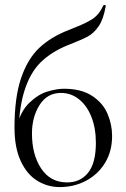

<svg xmlns="http://www.w3.org/2000/svg" viewBox="-20 -748 512 781"><path d="M39 -229Q39 -351 65.5 -429.5Q92 -508 139.5 -553Q187 -598 260 -626L279 -634Q327 -652 355 -670Q383 -688 400 -725Q401 -729 406.5 -727.5Q412 -726 410 -723Q401 -670 381.5 -641.5Q362 -613 337 -599.5Q312 -586 258 -565Q190 -538 146 -495Q102 -452 78.5 -376Q55 -300 55 -182L47 -228Q62 -294 99 -329.5Q136 -365 174 -376Q212 -387 240 -387Q310 -387 354 -358.5Q398 -330 417 -286Q436 -242 436 -195Q436 -132 407 -85Q378 -38 329.5 -12.5Q281 13 223 13Q174 13 132 -12.5Q90 -38 64.5 -92.5Q39 -147 39 -229ZM370 -167Q370 -226 352 -272Q334 -318 301.5 -344Q269 -370 228 -370Q172 -370 141 -321Q110 -272 110 -205Q110 -119 147.5 -62.5Q185 -6 253 -6Q307 -6 338.5 -45.5Q370 -85 370 -167Z"/></svg>

Font: Cormorant
Style: Regular
Weight: 400
Designer: Christian Thalmann (Catharsis Fonts)
Foundry: Catharsis Fonts
Version: Version 4.000